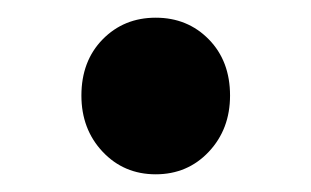

<svg xmlns="http://www.w3.org/2000/svg" viewBox="-20 -183 351 217"><path d="M156 14Q120 14 96 -11.5Q72 -37 72 -75Q72 -114 96 -138.5Q120 -163 156 -163Q192 -163 216 -138.5Q240 -114 240 -75Q240 -37 216 -11.5Q192 14 156 14Z"/></svg>

Font: Noto Sans KR Thin SemiBold
Style: Regular
Weight: 600
Version: Version 2.004-H2;hotconv 1.0.118;makeotfexe 2.5.65603